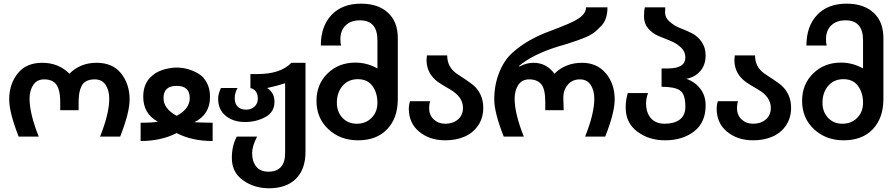

<svg xmlns="http://www.w3.org/2000/svg" viewBox="-20 -760 4835 1040"><path d="M219.2 -330.1Q180.2 -330.1 160.2 -300Q140.1 -270 140.1 -225.1Q140.1 -144.5 189.9 -20H81.1Q29.8 -150.4 29.8 -221.2Q29.8 -305.2 77.1 -363.8Q122.6 -419.9 209 -419.9Q296.9 -419.9 356 -360.8Q415 -419.9 502.9 -419.9Q589.4 -419.9 634.8 -363.8Q682.1 -305.2 682.1 -221.2Q682.1 -150.4 630.9 -20H522Q571.8 -144.5 571.8 -225.1Q571.8 -270.5 552 -300.3Q532.2 -330.1 493.2 -330.1Q466.3 -330.1 448.5 -321Q430.7 -312 421.6 -293.7Q412.6 -275.4 409.2 -254.2Q405.8 -232.9 405.8 -203.1V-163.1H306.2V-203.1Q306.2 -227.1 304.2 -244.6Q302.2 -262.2 296.6 -279.1Q291 -295.9 281.7 -306.6Q272.5 -317.4 256.6 -323.7Q240.7 -330.1 219.2 -330.1Z M1032.7 -98.1Q1038.6 -98.1 1053 -97.2Q1067.4 -96.2 1078.1 -96.2Q1084 -96.2 1102.1 -95.7Q1120.1 -95.2 1131.8 -95.2V3.9Q1019.5 3.9 937 -39.1Q851.6 3.9 741.7 3.9V-95.2Q809.6 -95.2 835 -101.1Q755.9 -144 755.9 -235.8Q755.9 -297.9 789.1 -335.2Q822.3 -372.6 877.9 -386.2Q910.2 -394 937 -394Q997.6 -394 1053.7 -361.8Q1083 -344.7 1100.3 -312Q1117.7 -279.3 1117.7 -235.8Q1117.7 -139.6 1032.7 -98.1ZM1007.8 -229Q1007.8 -294.9 937 -294.9Q865.7 -294.9 865.7 -229Q865.7 -170.9 937 -132.8Q1007.8 -170.4 1007.8 -229Z M1313.5 -166Q1340.3 -166 1358.4 -182.6Q1376.5 -199.2 1376.5 -225.1Q1376.5 -272.9 1336.4 -283.2V-358.9H1376.5Q1499 -358.9 1558.6 -419.9H1634.8V62Q1634.8 156.7 1583 208.3Q1531.2 259.8 1436.5 259.8Q1356.4 259.8 1295.4 215.8Q1235.8 172.9 1235.8 95.2Q1235.8 29.3 1262.7 -20H1372.6Q1345.7 32.2 1345.7 68.8Q1345.7 115.2 1368.2 142.6Q1390.6 169.9 1433.6 169.9Q1524.4 169.9 1524.4 68.8V-309.1Q1474.6 -293 1426.8 -283.2Q1466.8 -257.8 1466.8 -209Q1466.8 -152.8 1417.5 -126Q1368.2 -99.1 1306.6 -99.1Q1243.7 -99.1 1202.6 -132.6Q1161.6 -166 1161.6 -225.1Q1161.6 -252 1176.8 -283.2H1266.6Q1251.5 -256.8 1251.5 -228Q1251.5 -198.2 1267.6 -182.1Q1283.7 -166 1313.5 -166Z M1935.5 -740.2Q2027.8 -740.2 2081.3 -691.4Q2134.8 -642.6 2134.8 -553.2V-224.1Q2134.8 -121.1 2077.6 -60.5Q2020.5 0 1919.4 0Q1823.2 0 1758.8 -60.1Q1694.3 -120.1 1694.3 -213.9Q1694.3 -303.7 1754.4 -362.3Q1814.5 -420.9 1904.8 -420.9Q1968.3 -420.9 2024.4 -389.2V-542Q2024.4 -649.9 1929.7 -649.9Q1880.9 -649.9 1852.3 -622.6Q1823.7 -595.2 1823.7 -546.9Q1823.7 -526.4 1827.6 -513.2H1717.8Q1717.8 -617.7 1775.6 -679Q1833.5 -740.2 1935.5 -740.2ZM1912.6 -89.8Q1961.4 -89.8 1992.9 -121.8Q2024.4 -153.8 2024.4 -203.1Q2024.4 -256.8 1997.6 -293.9Q1970.7 -331.1 1918.5 -331.1Q1866.2 -331.1 1835.4 -294.7Q1804.7 -258.3 1804.7 -203.1Q1804.7 -154.3 1834.7 -122.1Q1864.7 -89.8 1912.6 -89.8Z M2391.6 -89.8Q2433.6 -89.8 2460.7 -113Q2487.8 -136.2 2487.8 -175.8Q2487.8 -235.4 2417.5 -275.9Q2365.7 -305.7 2351.1 -316.9Q2295.4 -358.9 2291 -422.9Q2290.5 -429.2 2290.5 -436Q2290.5 -437.5 2292.5 -460H2402.3Q2402.3 -397.5 2452.6 -361.8Q2458 -357.9 2474.4 -347.4Q2490.7 -336.9 2500.5 -330.1Q2502.9 -328.1 2512.9 -321.3Q2522.9 -314.5 2525.6 -312.5Q2528.3 -310.5 2536.4 -304.4Q2544.4 -298.3 2547.6 -295.2Q2550.8 -292 2556.9 -285.9Q2563 -279.8 2566.4 -274.9Q2569.8 -270 2574.2 -262.9Q2578.6 -255.9 2582.5 -248Q2597.7 -215.3 2597.7 -176.8Q2597.7 -121.1 2569.8 -80.3Q2542 -39.6 2496.1 -19.8Q2450.2 0 2391.6 0Q2308.1 0 2251.5 -45.9Q2194.3 -92.3 2194.3 -172.9Q2194.3 -190.4 2200.7 -211.9H2310.5Q2304.7 -198.7 2304.7 -172.9Q2304.7 -136.2 2329.6 -113Q2354.5 -89.8 2391.6 -89.8Z M3199.2 -225.1Q3199.2 -270.5 3179.4 -300.3Q3159.7 -330.1 3120.6 -330.1Q3080.6 -330.1 3055.9 -301.5Q3031.2 -272.9 3031.2 -230Q3031.2 -229.5 3031.5 -222.2Q3031.7 -214.8 3032.2 -198.5Q3032.7 -182.1 3033.2 -163.1H2933.6V-206.1Q2933.6 -278.8 2911.6 -304.2Q2889.2 -330.1 2846.7 -330.1Q2807.6 -330.1 2787.6 -300Q2767.6 -270 2767.6 -225.1Q2767.6 -144.5 2817.4 -20H2708.5Q2657.2 -150.4 2657.2 -221.2Q2657.2 -300.3 2684.1 -367.4Q2710.9 -434.6 2755.4 -474.1Q2835.9 -546.9 2959.5 -591.8Q3004.9 -608.4 3055.7 -629.9Q3104 -650.4 3127.4 -669.9Q3154.3 -692.4 3154.3 -720.2H3270.5Q3270.5 -653.3 3235.4 -618.2Q3216.8 -599.6 3209.2 -592.8Q3201.7 -585.9 3187 -576.4Q3172.4 -566.9 3152.3 -558.1Q3112.8 -541.5 3050.3 -522L3002.4 -507.8Q2863.8 -464.8 2790.5 -401.9L2794.4 -399.9Q2832 -419.9 2869.6 -419.9Q2939.9 -419.9 2983.4 -360.8Q3042.5 -419.9 3133.3 -419.9Q3213.4 -419.9 3261.5 -363Q3309.6 -306.2 3309.6 -221.2Q3309.6 -150.4 3258.3 -20H3149.4Q3199.2 -144.5 3199.2 -225.1Z M3697.3 -333Q3743.7 -317.4 3772.9 -280Q3802.2 -242.7 3802.2 -189Q3802.2 -96.2 3739.3 -47.9Q3676.8 0 3582.5 0Q3496.1 0 3433.6 -45.9Q3369.1 -93.3 3369.1 -176.8Q3369.1 -218.3 3380.4 -255.9H3490.2Q3479.5 -226.1 3479.5 -201.2Q3479.5 -149.9 3505.6 -119.9Q3531.7 -89.8 3580.6 -89.8Q3631.8 -89.8 3662.1 -112.5Q3692.4 -135.3 3692.4 -182.1Q3692.4 -250 3663.6 -270Q3634.8 -290 3563.5 -290V-389.2H3598.1Q3692.4 -389.2 3692.4 -449.2Q3692.4 -480.5 3669.4 -502Q3644 -525.9 3613.3 -538.1L3547.4 -564.9Q3514.2 -578.6 3491.2 -605.7Q3468.3 -632.8 3468.3 -669.9Q3468.3 -701.7 3473.1 -720.2H3583.5Q3582.5 -714.4 3582.5 -692.9Q3582.5 -664.1 3605.5 -644Q3632.3 -620.6 3659.2 -609.9Q3705.6 -591.3 3725.6 -581.1Q3758.8 -564.9 3780.5 -533.4Q3802.2 -502 3802.2 -460Q3802.2 -408.7 3773.4 -375.2Q3744.6 -341.8 3697.3 -333Z M4059.1 -89.8Q4101.1 -89.8 4128.2 -113Q4155.3 -136.2 4155.3 -175.8Q4155.3 -235.4 4085 -275.9Q4033.2 -305.7 4018.6 -316.9Q3962.9 -358.9 3958.5 -422.9Q3958 -429.2 3958 -436Q3958 -437.5 3960 -460H4069.8Q4069.8 -397.5 4120.1 -361.8Q4125.5 -357.9 4141.8 -347.4Q4158.2 -336.9 4168 -330.1Q4170.4 -328.1 4180.4 -321.3Q4190.4 -314.5 4193.1 -312.5Q4195.8 -310.5 4203.9 -304.4Q4211.9 -298.3 4215.1 -295.2Q4218.3 -292 4224.4 -285.9Q4230.5 -279.8 4233.9 -274.9Q4237.3 -270 4241.7 -262.9Q4246.1 -255.9 4250 -248Q4265.1 -215.3 4265.1 -176.8Q4265.1 -121.1 4237.3 -80.3Q4209.5 -39.6 4163.6 -19.8Q4117.7 0 4059.1 0Q3975.6 0 3918.9 -45.9Q3861.8 -92.3 3861.8 -172.9Q3861.8 -190.4 3868.2 -211.9H3978Q3972.2 -198.7 3972.2 -172.9Q3972.2 -136.2 3997.1 -113Q4022 -89.8 4059.1 -89.8Z M4565.9 -740.2Q4658.2 -740.2 4711.7 -691.4Q4765.1 -642.6 4765.1 -553.2V-224.1Q4765.1 -121.1 4708 -60.5Q4650.9 0 4549.8 0Q4453.6 0 4389.2 -60.1Q4324.7 -120.1 4324.7 -213.9Q4324.7 -303.7 4384.8 -362.3Q4444.8 -420.9 4535.2 -420.9Q4598.6 -420.9 4654.8 -389.2V-542Q4654.8 -649.9 4560.1 -649.9Q4511.2 -649.9 4482.7 -622.6Q4454.1 -595.2 4454.1 -546.9Q4454.1 -526.4 4458 -513.2H4348.1Q4348.1 -617.7 4406 -679Q4463.9 -740.2 4565.9 -740.2ZM4543 -89.8Q4591.8 -89.8 4623.3 -121.8Q4654.8 -153.8 4654.8 -203.1Q4654.8 -256.8 4627.9 -293.9Q4601.1 -331.1 4548.8 -331.1Q4496.6 -331.1 4465.8 -294.7Q4435.1 -258.3 4435.1 -203.1Q4435.1 -154.3 4465.1 -122.1Q4495.1 -89.8 4543 -89.8Z"/></svg>

Font: Miedinger*
Style: Bold
Weight: 700
Version: Version 001.000